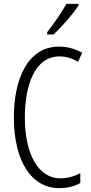

<svg xmlns="http://www.w3.org/2000/svg" viewBox="-20 -967 471 997"><path d="M388 -939V-947H325C297 -898 266 -853 225 -800V-788H258C298 -825 359 -893 388 -939ZM289 -674C321 -674 354 -665 385 -646L407 -693C369 -714 330 -725 287 -725C123 -725 52 -555 52 -358C52 -129 144 10 288 10C330 10 369 0 397 -17V-68C371 -54 336 -41 293 -41C180 -41 109 -165 109 -357C109 -521 159 -674 289 -674Z"/></svg>

Font: Noto Sans Arabic ExtCond Light
Style: Regular
Weight: 300
Width: 2
Designer: Monotype Design Team, Nadine Chahine, Nizar Qandah and Khaled Hosny
Foundry: Monotype Imaging Inc.
Version: Version 2.012